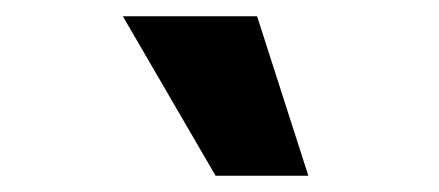

<svg xmlns="http://www.w3.org/2000/svg" viewBox="-20 -778 540 236"><path d="M245 -562 131 -758H296L359 -562Z"/></svg>

Font: Nunito Sans 10pt SemiCondensed Black
Style: Italic
Weight: 900
Width: 4
Italic angle: -9°
Designer: Vernon Adams
Foundry: Vernon Adams
Version: Version 3.101;gftools[0.9.27]